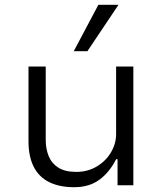

<svg xmlns="http://www.w3.org/2000/svg" viewBox="-20 -774 678 802"><path d="M290 8Q228 8 185 -13.5Q142 -35 120.5 -78Q99 -121 99 -185V-496H171V-189Q171 -152 183.5 -121.5Q196 -91 224 -73.5Q252 -56 299 -56Q346 -56 384 -78.5Q422 -101 443.5 -137.5Q465 -174 465 -214V-496H537V0H471V-109H465Q438 -55 395.5 -23.5Q353 8 290 8ZM288 -560 391 -754H475L345 -560Z"/></svg>

Font: Nunito Sans 6pt Light
Style: Regular
Weight: 300
Version: Version 3.101;gftools[0.9.27]